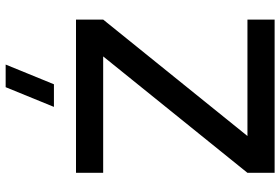

<svg xmlns="http://www.w3.org/2000/svg" viewBox="-180 -836 1015 696"><g transform="rotate(-90 328.0 -487.5)"><path d="M371 -800H289L360.5 -975H442.5ZM50 0V-98.5L472 -621.5H50V-720H605.5V-621.5L183.5 -98.5H605.5V0Z"/></g></svg>

Font: Vela Sans SemBd
Style: Regular
Weight: 600
Designer: Principal design: Mikhail Sharanda - project Manrope.
Design modification: Ravid Balaliev
Foundry: Mikhail Sharanda
Version: Version 1.001